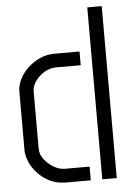

<svg xmlns="http://www.w3.org/2000/svg" viewBox="-51 -741 538 781"><g transform="rotate(-5 217.5 -351.0)"><path d="M189 0Q148 0 118.5 -15.5Q89 -31 69 -54Q49 -77 39.5 -101.5Q30 -126 30 -144V-385Q30 -409 42 -434Q54 -459 75.5 -479.5Q97 -500 125 -513Q153 -526 186 -526H288V-470H187Q162 -470 139.5 -456.5Q117 -443 102.5 -422.5Q88 -402 88 -380V-146Q88 -123 104 -102.5Q120 -82 142.5 -69Q165 -56 187 -56H288V0ZM335 0V-702H394V0Z"/></g></svg>

Font: Stick No Bills ExtraLight Light
Style: Regular
Weight: 300
Version: Version 2.000